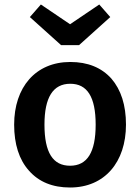

<svg xmlns="http://www.w3.org/2000/svg" viewBox="-20 -820 624 855"><path d="M292 -712 162 -800 113 -744 252 -619H332L471 -744L422 -800ZM293 -544C138 -544 43 -431 43 -265C43 -178 65 -109 109 -60C153 -10 214 15 292 15C446 15 541 -98 541 -265C541 -352 519 -420 476 -470C432 -519 371 -544 293 -544ZM293 -447C368 -447 406 -389 406 -265C406 -141 368 -82 292 -82C216 -82 178 -140 178 -265C178 -386 216 -447 293 -447Z"/></svg>

Font: Fira Sans Medium
Style: Regular
Weight: 500
Designer: Carrois Corporate & Edenspiekermann AG
Foundry: Carrois Corporate GbR & Edenspiekermann AG
Version: Version 4.203